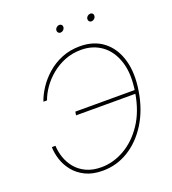

<svg xmlns="http://www.w3.org/2000/svg" viewBox="-160 -1019 1031 1149"><g transform="rotate(-20 356.0 -444.5)"><path d="M297.4 9.8Q233.4 9.8 188 -12.5Q142.6 -34.7 114 -70.3Q85.4 -106 72 -147.5Q58.6 -189 58.1 -227.5H81.1Q82.5 -190.4 95.2 -152.6Q107.9 -114.7 133.8 -83Q159.7 -51.3 200.2 -32Q240.7 -12.7 296.9 -12.7Q371.6 -12.7 442.9 -52.7Q514.2 -92.8 566.9 -170.9Q619.6 -249 638.2 -363.3Q657.2 -476.6 632.3 -554.9Q607.4 -633.3 551.5 -674.1Q495.6 -714.8 420.9 -714.8Q364.3 -714.8 316.4 -695.6Q268.6 -676.3 230.5 -644.8Q192.4 -613.3 166 -575.4Q139.6 -537.6 126.5 -500H103.5Q116.7 -539.1 143.8 -580.6Q170.9 -622.1 211.2 -657.7Q251.5 -693.4 304.2 -715.3Q356.9 -737.3 420.9 -737.3Q510.7 -737.3 570.8 -690.2Q630.9 -643.1 655 -559.1Q679.2 -475.1 660.6 -363.3Q642.6 -252 590.6 -168Q538.6 -84 462.9 -37.1Q387.2 9.8 297.4 9.8ZM259.3 -356.4 262.7 -378.9H650.4L647 -356.4ZM539.1 -853.5Q529.8 -853.5 524.2 -860.4Q518.6 -867.2 520 -876.5Q521.5 -886.2 529.5 -892.8Q537.6 -899.4 546.9 -899.4Q556.6 -899.4 562 -892.8Q567.4 -886.2 565.9 -876.5Q564.5 -867.2 556.6 -860.4Q548.8 -853.5 539.1 -853.5ZM341.8 -853.5Q332.5 -853.5 326.9 -860.4Q321.3 -867.2 322.8 -876.5Q324.2 -886.2 332.3 -892.8Q340.3 -899.4 349.6 -899.4Q359.4 -899.4 364.7 -892.8Q370.1 -886.2 368.7 -876.5Q367.2 -867.2 359.4 -860.4Q351.6 -853.5 341.8 -853.5Z"/></g></svg>

Font: Inter 17pt Thin
Style: Italic
Weight: 250
Italic angle: -9.3988°
Version: Version 4.001;git-66647c0bb